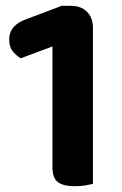

<svg xmlns="http://www.w3.org/2000/svg" viewBox="-20 -635 421 663"><path d="M300.9 -162.6H161.1V-474.6L51.6 -433.7Q37.3 -442 24.5 -457.3Q11.7 -472.6 11.7 -498.8Q11.7 -548.2 72.1 -569.2L193.6 -615H224.5Q259.7 -615 280.3 -594.4Q300.9 -573.8 300.9 -538.7ZM161.1 -264H300.9V-0.3Q291.6 2.3 274.6 5.2Q257.7 8 237.8 8Q198.3 8 179.7 -6.3Q161.1 -20.6 161.1 -57.4Z"/></svg>

Font: Baloo Tammudu 2
Style: Regular
Weight: 400
Designer: Maithili Shingre, Omkar Shende and Ek Type
Foundry: Ek Type
Version: Version 1.700